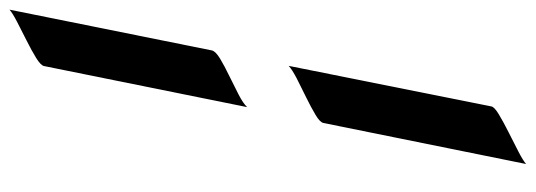

<svg xmlns="http://www.w3.org/2000/svg" viewBox="-380 -574 1122 402"><g transform="rotate(-90 181.0 -373.0)"><path d="M157.7 -416.5 243.7 -841.8Q245.1 -848.6 260.5 -858.2Q275.9 -867.7 296.9 -878.2Q317.9 -888.7 336.2 -898.2Q354.5 -907.7 361.8 -914.1L276.4 -490.2Q274.4 -482.4 259 -473.1Q243.7 -463.9 222.9 -453.9Q202.1 -443.8 183.8 -434.3Q165.5 -424.8 157.7 -416.5ZM38.6 167.5 124.5 -256.8Q126 -264.2 141.6 -273.4Q157.2 -282.7 178.2 -293Q199.2 -303.2 217.8 -312.7Q236.3 -322.3 244.1 -329.6L159.2 94.7Q158.2 101.1 142.3 110.6Q126.5 120.1 105 130.9Q83.5 141.6 64.7 151.4Q45.9 161.1 38.6 167.5Z"/></g></svg>

Font: Lugrasimo
Style: Regular
Weight: 400
Designer: The DocRepair Project, Astigmatic (AOETI)
Foundry: Google
Version: Version 1.001